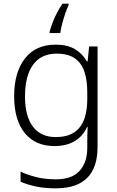

<svg xmlns="http://www.w3.org/2000/svg" viewBox="-20 -785 639 1045"><path d="M283 -542Q346 -542 387 -518Q428 -494 453 -451H457L465 -532H511V17Q511 86 487.5 136Q464 186 413.5 213Q363 240 282 240Q222 240 175.5 230Q129 220 92 204V149Q129 167 178 179Q227 191 284 191Q372 191 413.5 144.5Q455 98 455 20V-11Q455 -32 455.5 -53.5Q456 -75 457 -94H454Q431 -43 386 -16.5Q341 10 276 10Q173 10 115 -60.5Q57 -131 57 -262Q57 -391 115.5 -466.5Q174 -542 283 -542ZM289 -493Q231 -493 193 -465.5Q155 -438 135.5 -386.5Q116 -335 116 -261Q116 -153 159 -96Q202 -39 283 -39Q333 -39 366 -54.5Q399 -70 418.5 -98Q438 -126 446.5 -164Q455 -202 455 -246V-281Q455 -349 439 -396Q423 -443 386.5 -468Q350 -493 289 -493ZM353 -756Q345 -740 335.5 -712.5Q326 -685 318.5 -656Q311 -627 308 -605H250V-612Q256 -634 266 -661Q276 -688 290 -715Q304 -742 320 -765H353Z"/></svg>

Font: Noto Sans Devanagari Light
Style: Regular
Weight: 300
Version: Version 2.003